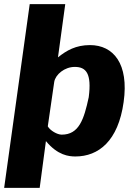

<svg xmlns="http://www.w3.org/2000/svg" viewBox="-22 -743 645 924"><path d="M-2 161H169L199 -64C256 5 310 10 341 10C452 10 547 -64 573 -252C599 -436 524 -526 411 -526C343 -526 298 -500 257 -467L292 -723H121ZM275 -95C253 -95 219 -115 208 -135L239 -349C245 -384 288 -421 338 -421C392 -421 420 -390 405 -275C382 -168 358 -95 275 -95Z"/></svg>

Font: United Sans ExtraBold
Style: Italic
Weight: 800
Italic angle: -8°
Designer: Pablo Impallari, Rodrigo Fuenzalida (Modified by Dan O. Williams)
Version: Version 1.000;PS 001.000;hotconv 1.0.88;makeotf.lib2.5.64775